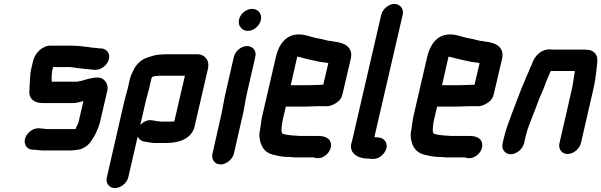

<svg xmlns="http://www.w3.org/2000/svg" viewBox="-20 -736 3057 976"><path d="M477 -342C451 -342 428 -335 404 -328C399 -326 394 -325 392 -325C386 -324 377 -321 372 -321H243V-322C242 -340 242 -362 247 -383L250 -395H335C340 -394 344 -394 348 -394C373 -389 403 -387 429 -384C439 -384 451 -381 460 -381H467C496 -381 527 -407 534 -436C541 -465 521 -490 492 -490H485C476 -492 466 -493 457 -493C454 -494 451 -494 447 -494C441 -495 435 -496 427 -497C404 -499 386 -503 362 -503C355 -504 349 -504 342 -504H237C194 -504 157 -465 148 -425L138 -383C133 -363 134 -342 132 -325C130 -308 131 -288 129 -270C127 -234 155 -212 196 -212H347C369 -212 385 -217 404 -222L380 -118C378 -109 373 -100 369 -92C368 -89 366 -85 364 -80H216C205 -81 192 -83 181 -84H174C145 -84 114 -59 107 -30C100 -1 118 25 147 25H154C163 25 174 28 184 28C192 29 199 29 206 29H332C351 29 365 27 383 24C405 19 430 2 442 -17C450 -29 460 -43 466 -57C475 -77 484 -95 489 -118L526 -277C533 -309 510 -342 477 -342Z M738 -286 750 -338C752 -341 754 -344 754 -345C755 -345 756 -345 756 -346C762 -348 770 -350 778 -350C786 -351 792 -351 796 -351H920L866 -119C861 -118 855 -118 850 -118H797C795 -118 793 -118 790 -119C780 -119 765 -123 756 -124C731 -130 707 -116 693 -100L722 -226C725 -240 735 -273 738 -286ZM613 -226 523 166C516 195 535 220 564 220C593 220 625 195 632 166L680 -42C686 -29 696 -20 710 -17C729 -14 750 -9 772 -9H825C890 -9 955 -31 969 -93L1036 -382C1039 -393 1040 -405 1038 -418C1034 -438 1015 -460 986 -460H821C816 -460 809 -460 801 -459C780 -459 761 -454 746 -449L728 -443C699 -434 672 -409 659 -380C653 -367 645 -354 641 -337L629 -285C626 -272 616 -239 613 -226Z M1169 -448 1127 -265C1116 -218 1110 -168 1098 -123L1060 45C1053 74 1072 100 1101 100C1130 100 1162 74 1169 45L1207 -122C1220 -168 1225 -218 1236 -265L1278 -448C1285 -477 1265 -502 1236 -502C1207 -502 1176 -477 1169 -448ZM1195 -637C1188 -606 1209 -579 1240 -579C1270 -579 1299 -604 1306 -634C1313 -665 1293 -691 1262 -691C1232 -691 1202 -667 1195 -637Z M1552 -303H1458L1491 -448C1493 -448 1495 -448 1497 -447C1512 -444 1531 -438 1545 -435C1572 -430 1597 -422 1625 -419L1641 -417L1649 -415L1623 -305H1614C1601 -305 1567 -303 1552 -303ZM1589 -196H1642C1655 -196 1670 -201 1688 -212C1706 -223 1717 -238 1721 -257L1764 -441C1774 -495 1733 -519 1681 -524L1665 -527L1649 -529C1636 -531 1626 -535 1613 -538L1590 -542C1559 -548 1535 -561 1498 -561C1435 -561 1398 -512 1383 -449L1312 -142C1306 -114 1305 -86 1299 -61C1298 -52 1299 -42 1300 -31C1308 16 1330 46 1385 54C1404 59 1425 62 1449 62H1457C1464 63 1471 64 1478 64H1573L1581 66C1626 80 1675 27 1660 -14C1652 -36 1629 -45 1595 -45H1503C1494 -45 1484 -47 1474 -47C1467 -47 1452 -49 1446 -50C1438 -50 1424 -54 1418 -56C1416 -56 1414 -57 1414 -59C1414 -62 1410 -69 1411 -75C1411 -94 1415 -119 1421 -143L1433 -194H1527C1542 -194 1575 -196 1589 -196Z M1918 -661 1769 -17C1749 36 1791 67 1842 70C1849 70 1855 70 1862 71L1872 72C1902 75 1934 50 1943 22C1953 -8 1934 -34 1907 -37L1896 -38C1892 -38 1888 -38 1883 -39L2027 -661C2034 -690 2014 -716 1985 -716C1956 -716 1925 -690 1918 -661Z M2321 -303H2227L2260 -448C2262 -448 2264 -448 2266 -447C2281 -444 2300 -438 2314 -435C2341 -430 2366 -422 2394 -419L2410 -417L2418 -415L2392 -305H2383C2370 -305 2336 -303 2321 -303ZM2358 -196H2411C2424 -196 2439 -201 2457 -212C2475 -223 2486 -238 2490 -257L2533 -441C2543 -495 2502 -519 2450 -524L2434 -527L2418 -529C2405 -531 2395 -535 2382 -538L2359 -542C2328 -548 2304 -561 2267 -561C2204 -561 2167 -512 2152 -449L2081 -142C2075 -114 2074 -86 2068 -61C2067 -52 2068 -42 2069 -31C2077 16 2099 46 2154 54C2173 59 2194 62 2218 62H2226C2233 63 2240 64 2247 64H2342L2350 66C2395 80 2444 27 2429 -14C2421 -36 2398 -45 2364 -45H2272C2263 -45 2253 -47 2243 -47C2236 -47 2221 -49 2215 -50C2207 -50 2193 -54 2187 -56C2185 -56 2183 -57 2183 -59C2183 -62 2179 -69 2180 -75C2180 -94 2184 -119 2190 -143L2202 -194H2296C2311 -194 2344 -196 2358 -196Z M2644 -7 2650 -34C2651 -39 2652 -46 2656 -57C2658 -67 2661 -76 2664 -84C2678 -125 2699 -172 2713 -213C2726 -249 2745 -285 2756 -320C2761 -332 2767 -345 2771 -355L2776 -367C2776 -369 2778 -372 2780 -375H2902C2902 -374 2901 -373 2902 -372L2898 -348C2895 -331 2893 -311 2889 -292L2824 -8C2817 21 2836 47 2865 47C2894 47 2926 21 2933 -8L2998 -291C3007 -331 3011 -372 3015 -408C3023 -457 3003 -484 2952 -484H2795C2788 -484 2782 -484 2777 -485C2733 -487 2699 -454 2685 -414C2685 -412 2684 -409 2682 -406C2675 -392 2672 -385 2667 -371C2662 -359 2654 -344 2650 -331C2644 -317 2640 -308 2633 -292C2617 -248 2600 -208 2584 -164C2569 -122 2552 -81 2541 -34L2535 -7C2528 22 2547 48 2576 48C2605 48 2637 22 2644 -7Z"/></svg>

Font: Electronic
Style: ExHvIt
Weight: 900
Version: Version 1.011